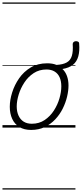

<svg xmlns="http://www.w3.org/2000/svg" viewBox="-20 -1030 660 1550"><path d="M231 19Q175 19 136.5 -4.5Q98 -28 78.5 -70.5Q59 -113 59 -168Q59 -222 78 -283Q97 -344 134.5 -398Q172 -452 228.5 -485.5Q285 -519 361 -519Q382 -519 400.5 -516Q419 -513 436 -506Q489 -509 519 -526Q549 -543 560 -579Q571 -615 567 -674Q567 -685 574.5 -691Q582 -697 592 -697.5Q602 -698 610.5 -693.5Q619 -689 619 -678Q624 -618 612 -575Q600 -532 569 -507Q538 -482 484 -473Q508 -451 520.5 -416.5Q533 -382 533 -340Q533 -298 521.5 -249.5Q510 -201 486.5 -153.5Q463 -106 426.5 -67Q390 -28 341.5 -4.5Q293 19 231 19ZM237 -31Q296 -31 340.5 -61Q385 -91 415 -137.5Q445 -184 460 -236Q475 -288 475 -333Q475 -375 461.5 -405.5Q448 -436 421 -452.5Q394 -469 355 -469Q297 -469 252.5 -440Q208 -411 177.5 -365Q147 -319 131 -267Q115 -215 115 -171Q115 -129 129.5 -97Q144 -65 171 -48Q198 -31 237 -31ZM0 490H589V500H0ZM0 -20H589V0H0ZM0 -505H589V-500H0ZM0 -1010H589V-1000H0Z"/></svg>

Font: Playwrite NZ Guides
Style: Regular
Weight: 400
Designer: Veronika Burian, José Scaglione
Foundry: TypeTogether
Version: Version 1.003